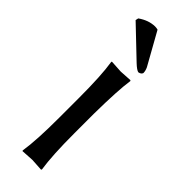

<svg xmlns="http://www.w3.org/2000/svg" viewBox="-229 -686 707 707"><g transform="rotate(45 125.0 -332.0)"><path d="M85 -280.8Q85 -399.9 75.2 -460L76.2 -462.9Q78.1 -462.9 125 -460Q125 -460 172.9 -462.9L174.8 -460Q166.5 -405.8 165 -280.8V-179.2Q165 -63 174.8 0L172.9 2.9Q170.9 2.9 125 0Q125 0 76.2 2.9L75.2 0Q85 -61 85 -179.2ZM111.8 -665 182.1 -539.1Q188 -526.4 188 -515.1Q185.1 -506.3 172.9 -503.9Q163.6 -505.4 144 -523.9L29.8 -632.8L32.2 -644Q64 -666.5 97.2 -667Q104 -667 111.8 -665Z"/></g></svg>

Font: Linux Biolinum Capitals O
Style: Small Caps
Weight: 400
Designer: Philipp H. Poll
Foundry: Philipp H. Poll
Version: Version 1.0.4